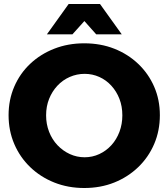

<svg xmlns="http://www.w3.org/2000/svg" viewBox="-20 -929 844 962"><path d="M402 -712Q484 -712 552.5 -685Q621 -658 672.5 -609Q724 -560 752.5 -494.5Q781 -429 781 -352Q781 -274 752.5 -207.5Q724 -141 672.5 -91.5Q621 -42 552.5 -14.5Q484 13 402 13Q321 13 252 -14.5Q183 -42 131.5 -91.5Q80 -141 51.5 -207.5Q23 -274 23 -352Q23 -429 51.5 -495Q80 -561 131.5 -609.5Q183 -658 252 -685Q321 -712 402 -712ZM404 -559Q365 -559 329.5 -543.5Q294 -528 267.5 -499.5Q241 -471 226 -433.5Q211 -396 211 -351Q211 -307 226 -268.5Q241 -230 268 -201.5Q295 -173 330 -157Q365 -141 404 -141Q443 -141 477.5 -157Q512 -173 538 -201.5Q564 -230 578.5 -268.5Q593 -307 593 -351Q593 -396 578.5 -433.5Q564 -471 538 -499.5Q512 -528 477.5 -543.5Q443 -559 404 -559ZM324 -909H481L590 -757H462L357 -875H449L343 -757H215Z"/></svg>

Font: Alexandria
Style: Bold
Weight: 700
Designer: Mohamed Gaber
Foundry: Kief Type Foundry
Version: Version 5.100